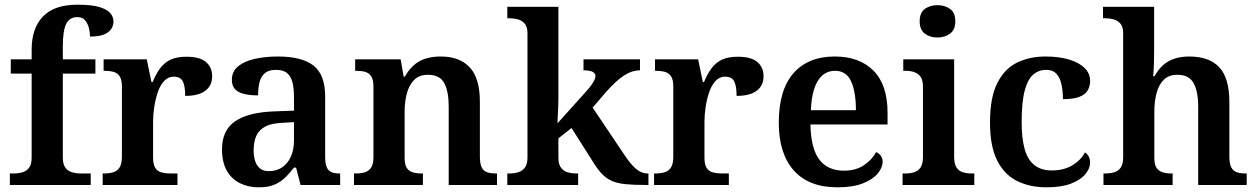

<svg xmlns="http://www.w3.org/2000/svg" viewBox="-20 -789 5365 819"><path d="M22 0V-49H41Q58 -49 75.5 -54Q93 -59 104 -73.5Q115 -88 115 -117V-475H26V-536H115V-577Q115 -669 163.5 -719Q212 -769 310 -769Q371 -769 404 -759Q437 -749 450.5 -733Q464 -717 464 -697Q464 -679 453.5 -664Q443 -649 421 -641Q399 -633 364 -633Q364 -651 359 -670Q354 -689 343 -702.5Q332 -716 310 -716Q276 -716 262 -686.5Q248 -657 248 -592V-536H387V-475H248V-117Q248 -88 259 -73.5Q270 -59 287.5 -54Q305 -49 323 -49H367V0Z M418 0V-49H422Q445 -49 462.5 -54Q480 -59 490 -74.5Q500 -90 500 -121V-419Q500 -449 490.5 -463.5Q481 -478 464 -482.5Q447 -487 425 -487H422V-536H606L626 -439H631Q645 -473 663 -497.5Q681 -522 707.5 -534.5Q734 -547 776 -547Q832 -547 858.5 -524.5Q885 -502 885 -464Q885 -424 856 -402Q827 -380 770 -380Q770 -421 760 -441.5Q750 -462 721 -462Q697 -462 680 -443.5Q663 -425 653 -395.5Q643 -366 638 -333Q633 -300 633 -271V-116Q633 -87 642.5 -72.5Q652 -58 669 -53.5Q686 -49 706 -49H737V0Z M1083 10Q1039 10 1003.5 -7.5Q968 -25 947.5 -61Q927 -97 927 -152Q927 -233 982.5 -271.5Q1038 -310 1152 -314L1234 -317V-374Q1234 -410 1228 -436Q1222 -462 1205.5 -476.5Q1189 -491 1157 -491Q1127 -491 1110.5 -477.5Q1094 -464 1087.5 -440Q1081 -416 1081 -382Q1025 -382 997 -397.5Q969 -413 969 -448Q969 -484 995.5 -506Q1022 -528 1067 -538Q1112 -548 1166 -548Q1267 -548 1317 -509.5Q1367 -471 1367 -377V-121Q1367 -93 1373 -77.5Q1379 -62 1392.5 -55.5Q1406 -49 1428 -49H1431V0H1262L1243 -74H1234Q1213 -47 1193 -28.5Q1173 -10 1147.5 0Q1122 10 1083 10ZM1127 -59Q1160 -59 1184 -75.5Q1208 -92 1221 -121.5Q1234 -151 1234 -191V-268L1183 -265Q1137 -263 1111 -249Q1085 -235 1073.5 -210Q1062 -185 1062 -148Q1062 -119 1069.5 -99Q1077 -79 1091 -69Q1105 -59 1127 -59Z M1490 0V-49H1496Q1519 -49 1536 -54Q1553 -59 1563 -74Q1573 -89 1573 -119V-421Q1573 -449 1563.5 -463.5Q1554 -478 1537.5 -482.5Q1521 -487 1499 -487H1495V-536H1689L1702 -462H1707Q1733 -508 1769.5 -528Q1806 -548 1861 -548Q1940 -548 1983.5 -502Q2027 -456 2027 -354V-121Q2027 -90 2035 -74.5Q2043 -59 2058.5 -54Q2074 -49 2096 -49H2100V0H1894V-334Q1894 -399 1875 -434.5Q1856 -470 1806 -470Q1768 -470 1746.5 -448Q1725 -426 1715.5 -390.5Q1706 -355 1706 -313V-115Q1706 -87 1715 -73Q1724 -59 1740.5 -54Q1757 -49 1779 -49H1784V0Z M2144 0V-49H2155Q2173 -49 2190 -54Q2207 -59 2218.5 -73.5Q2230 -88 2230 -117V-647Q2230 -675 2218 -688.5Q2206 -702 2189 -706.5Q2172 -711 2155 -711H2144V-760H2362V-376Q2362 -363 2361.5 -345Q2361 -327 2360 -309Q2359 -291 2358.5 -278Q2358 -265 2358 -263L2483 -402Q2498 -419 2505.5 -430.5Q2513 -442 2516.5 -450Q2520 -458 2520 -464Q2520 -477 2507 -483Q2494 -489 2469 -489V-536H2710V-489Q2693 -489 2676 -483.5Q2659 -478 2642 -467Q2625 -456 2607 -439.5Q2589 -423 2569 -401L2508 -330L2641 -132Q2667 -92 2691 -70.5Q2715 -49 2743 -49H2746V0H2732Q2682 0 2647.5 -3.5Q2613 -7 2589.5 -17.5Q2566 -28 2547 -48Q2528 -68 2508 -101L2418 -243L2362 -199V-115Q2362 -87 2374 -72.5Q2386 -58 2403 -53.5Q2420 -49 2437 -49H2446V0Z M2770 0V-49H2774Q2797 -49 2814.5 -54Q2832 -59 2842 -74.5Q2852 -90 2852 -121V-419Q2852 -449 2842.5 -463.5Q2833 -478 2816 -482.5Q2799 -487 2777 -487H2774V-536H2958L2978 -439H2983Q2997 -473 3015 -497.5Q3033 -522 3059.5 -534.5Q3086 -547 3128 -547Q3184 -547 3210.5 -524.5Q3237 -502 3237 -464Q3237 -424 3208 -402Q3179 -380 3122 -380Q3122 -421 3112 -441.5Q3102 -462 3073 -462Q3049 -462 3032 -443.5Q3015 -425 3005 -395.5Q2995 -366 2990 -333Q2985 -300 2985 -271V-116Q2985 -87 2994.5 -72.5Q3004 -58 3021 -53.5Q3038 -49 3058 -49H3089V0Z M3552 10Q3430 10 3366 -62Q3302 -134 3302 -265Q3302 -405 3364.5 -476.5Q3427 -548 3541 -548Q3646 -548 3706 -487.5Q3766 -427 3766 -308V-258H3437Q3439 -155 3475 -108Q3511 -61 3580 -61Q3631 -61 3665.5 -84.5Q3700 -108 3717 -140Q3728 -136 3736.5 -125.5Q3745 -115 3745 -99Q3745 -75 3725 -50Q3705 -25 3662.5 -7.5Q3620 10 3552 10ZM3631 -319Q3631 -397 3610.5 -442Q3590 -487 3542 -487Q3495 -487 3468.5 -444Q3442 -401 3439 -319Z M3830 0V-49H3842Q3863 -49 3880 -54.5Q3897 -60 3907 -75Q3917 -90 3917 -119V-419Q3917 -448 3906.5 -462Q3896 -476 3879.5 -481.5Q3863 -487 3842 -487H3833V-536H4050V-121Q4050 -91 4059.5 -75.5Q4069 -60 4086.5 -54.5Q4104 -49 4124 -49H4136V0ZM3979 -629Q3947 -629 3925 -645.5Q3903 -662 3903 -698Q3903 -735 3925 -751Q3947 -767 3979 -767Q4010 -767 4032.5 -751Q4055 -735 4055 -698Q4055 -662 4032.5 -645.5Q4010 -629 3979 -629Z M4444 10Q4373 10 4318.5 -17Q4264 -44 4233.5 -104.5Q4203 -165 4203 -266Q4203 -374 4234.5 -435.5Q4266 -497 4319.5 -522.5Q4373 -548 4440 -548Q4498 -548 4540.5 -535Q4583 -522 4606.5 -499Q4630 -476 4630 -444Q4630 -422 4620 -404Q4610 -386 4584.5 -376Q4559 -366 4514 -366Q4514 -400 4508 -428.5Q4502 -457 4486.5 -474Q4471 -491 4443 -491Q4411 -491 4387.5 -471Q4364 -451 4351 -402.5Q4338 -354 4338 -267Q4338 -198 4351 -152.5Q4364 -107 4392.5 -84.5Q4421 -62 4467 -62Q4518 -62 4554.5 -84Q4591 -106 4608 -139Q4619 -132 4624.5 -120.5Q4630 -109 4630 -95Q4630 -71 4610 -46.5Q4590 -22 4549 -6Q4508 10 4444 10Z M4687 0V-49H4694Q4715 -49 4732.5 -54Q4750 -59 4760.5 -74Q4771 -89 4771 -119V-647Q4771 -675 4759 -688.5Q4747 -702 4730 -706.5Q4713 -711 4696 -711H4685V-760H4903V-572Q4903 -550 4902.5 -528Q4902 -506 4901 -488.5Q4900 -471 4899 -464H4905Q4919 -490 4939 -509Q4959 -528 4987.5 -538Q5016 -548 5053 -548Q5138 -548 5181 -502Q5224 -456 5224 -354V-121Q5224 -90 5232.5 -74.5Q5241 -59 5256.5 -54Q5272 -49 5294 -49H5298V0H5091V-334Q5091 -399 5071.5 -434.5Q5052 -470 5002 -470Q4966 -470 4944.5 -449Q4923 -428 4913.5 -392Q4904 -356 4904 -313V-115Q4904 -87 4913.5 -73Q4923 -59 4939.5 -54Q4956 -49 4978 -49H4982V0Z"/></svg>

Font: Noto Rashi Hebrew SemiBold
Style: Regular
Weight: 600
Version: Version 1.006